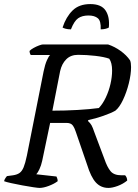

<svg xmlns="http://www.w3.org/2000/svg" viewBox="-30 -922 677 942"><path d="M164 0Q157 0 133 -3.5Q109 -7 79.5 -12.5Q50 -18 25 -23.5Q0 -29 -10 -33Q-8 -42 -2.5 -49.5Q3 -57 4 -58L34 -62Q54 -65 66 -73.5Q78 -82 86 -101.5Q94 -121 102 -159L184 -572Q191 -606 200.5 -627Q210 -648 216 -652H121Q115 -661 115 -672Q121 -679 134.5 -686.5Q148 -694 161.5 -699Q175 -704 181 -704H500Q533 -693 562 -672Q591 -651 608 -626Q613 -615 613 -593Q613 -557 602 -513Q591 -469 573.5 -432Q556 -395 536 -379Q515 -367 476.5 -353.5Q438 -340 403 -333L402 -328Q413 -318 419 -307.5Q425 -297 433 -273L483 -140Q496 -102 512.5 -82Q529 -62 566 -62H584Q594 -51 594 -36Q573 -19 547 -9.5Q521 0 502 0Q465 0 440.5 -26.5Q416 -53 397 -115L342 -275Q336 -294 327 -306.5Q318 -319 296 -319H216L177 -133Q172 -110 163.5 -92Q155 -74 148 -67L247 -56Q248 -54 250.5 -47.5Q253 -41 253 -33Q236 -20 209.5 -10Q183 0 164 0ZM227 -379Q289 -379 350.5 -382.5Q412 -386 455 -392Q474 -412 489 -443.5Q504 -475 512 -510Q520 -545 520 -576Q520 -614 506 -634Q481 -643 437.5 -648Q394 -653 353 -653Q317 -653 295 -631Q273 -609 265 -573ZM318 -778Q303 -778 292 -781Q281 -784 277 -787Q294 -839 326 -870.5Q358 -902 413 -902Q467 -902 488 -870.5Q509 -839 504 -787Q500 -784 489 -781Q478 -778 464 -778Q466 -819 450 -832.5Q434 -846 404 -846Q373 -846 353.5 -832.5Q334 -819 318 -778Z"/></svg>

Font: Texturina
Style: Italic
Weight: 400
Italic angle: -11°
Designer: Guillermo Torres Carreño
Foundry: Omnibus-Type
Version: Version 1.002; ttfautohint (v1.8.3)